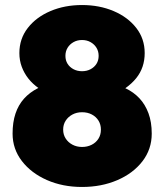

<svg xmlns="http://www.w3.org/2000/svg" viewBox="-20 -740 653 763"><path d="M306 3Q229 3 166.5 -24.5Q104 -52 67 -100Q30 -148 30 -209Q30 -254 41.5 -288.5Q53 -323 75.5 -348Q98 -373 130.5 -389.5Q163 -406 205 -415L189 -360Q159 -372 134.5 -389Q110 -406 93 -427.5Q76 -449 66.5 -474.5Q57 -500 57 -529Q57 -586 90.5 -629Q124 -672 180.5 -696Q237 -720 306 -720Q375 -720 431.5 -696Q488 -672 521.5 -629Q555 -586 555 -529Q555 -500 546.5 -475Q538 -450 521 -429Q504 -408 479.5 -390.5Q455 -373 422 -360L409 -411Q447 -404 479 -389Q511 -374 534 -349.5Q557 -325 570 -290Q583 -255 583 -209Q583 -147 546 -99Q509 -51 446 -24Q383 3 306 3ZM306 -156Q327 -156 344 -164.5Q361 -173 371 -188.5Q381 -204 381 -225Q381 -245 371.5 -260.5Q362 -276 345 -285Q328 -294 306 -294Q285 -294 268 -285Q251 -276 241 -260.5Q231 -245 231 -225Q231 -205 241 -189.5Q251 -174 268 -165Q285 -156 306 -156ZM306 -457Q325 -457 340 -465Q355 -473 363.5 -486.5Q372 -500 372 -518Q372 -536 363.5 -550Q355 -564 340 -572.5Q325 -581 306 -581Q287 -581 272 -572.5Q257 -564 248.5 -550Q240 -536 240 -518Q240 -500 248.5 -486.5Q257 -473 272 -465Q287 -457 306 -457Z"/></svg>

Font: Lexend Deca Black
Style: Regular
Weight: 900
Designer: Bonnie Shaver-Troup, Thomas Jockin
Foundry: Lexend
Version: Version 1.007